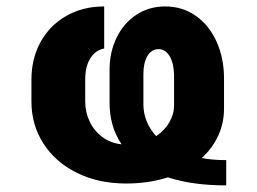

<svg xmlns="http://www.w3.org/2000/svg" viewBox="-20 -557 794 593"><path d="M498.5 -9.3Q439 9.8 370.1 9.8Q284.2 9.8 217.5 -23.2Q150.9 -56.2 114 -113.8Q77.1 -171.4 77.1 -243.2V-311.5Q77.1 -375.5 105.2 -427Q133.3 -478.5 184.6 -507.8Q235.8 -537.1 301.8 -537.1V-407.2Q274.4 -401.9 258.8 -376.7Q243.2 -351.6 243.2 -311.5V-243.2Q243.2 -210 257.1 -181.2Q271 -152.3 296.6 -133.5Q322.3 -114.7 355.5 -111.3Q317.4 -168 318.4 -243.2V-341.8Q318.4 -396 340.1 -440.7Q361.8 -485.4 400.9 -511.2Q439.9 -537.1 490.2 -537.1Q543.9 -537.1 585.2 -507.8Q626.5 -478.5 649.2 -427.7Q671.9 -377 671.9 -314.5V-221.7Q671.9 -177.2 654.1 -138.2Q636.2 -99.1 603 -68.8Q636.7 -62.5 678.7 -62.5V15.6Q574.7 15.6 498.5 -9.3ZM462.4 -136.7Q488.3 -153.8 502.9 -179Q517.6 -204.1 517.6 -232.4V-326.2Q516.6 -362.3 503.7 -383.8Q490.7 -405.3 469.7 -405.3Q448.2 -405.3 435.5 -384.3Q422.9 -363.3 422.9 -328.1V-234.4Q422.9 -207.5 432.9 -182.6Q442.9 -157.7 462.4 -136.7Z"/></svg>

Font: Pretendard JP ExtraBold
Style: Regular
Weight: 800
Designer: Base glyphs from Inter by Rasmus Andersson; Hangeul glyphs from Noto Sans CJK(Source Han Sans) by Jang Soo-young and Kan
Foundry: Kil Hyung-jin
Version: Version 1.309